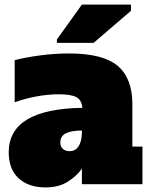

<svg xmlns="http://www.w3.org/2000/svg" viewBox="-20 -803 655 837"><path d="M601 -164V0H337V-68Q315 -36 275.5 -11Q236 14 179 14Q104 14 61 -26Q18 -66 18 -139Q18 -328 339 -333Q336 -367 313 -379.5Q290 -392 235 -392Q190 -392 138.5 -382.5Q87 -373 44 -357V-541Q97 -554 159 -562Q221 -570 280 -570Q429 -570 493 -516Q557 -462 557 -349V-164ZM337 -234Q292 -234 267.5 -222Q243 -210 243 -182Q243 -165 253.5 -154.5Q264 -144 283 -144Q309 -144 323 -166Q337 -188 337 -228ZM228 -616V-631L337 -783H551V-756L388 -616Z"/></svg>

Font: Alfa Slab One
Style: Regular
Weight: 400
Designer: JM Sole
Foundry: JM Sole
Version: Version 2.000